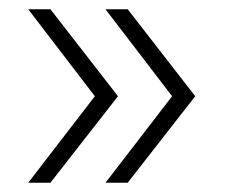

<svg xmlns="http://www.w3.org/2000/svg" viewBox="-20 -469 495 415"><path d="M41 -74 185 -261 41 -449H89L235 -261L89 -74ZM208 -74 352 -261 208 -449H256L402 -261L256 -74Z"/></svg>

Font: Montserrat Light
Style: Regular
Weight: 300
Designer: Julieta Ulanovsky
Foundry: Julieta Ulanovsky
Version: Version 9.000; ttfautohint (v1.8.4.7-5d5b)